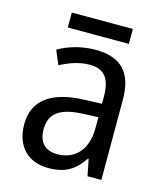

<svg xmlns="http://www.w3.org/2000/svg" viewBox="-105 -756 717 844"><g transform="rotate(15 254.0 -333.5)"><path d="M395 -677H117V-609H395ZM261 -546C197 -546 138 -528 93 -502L120 -438C162 -460 206 -476 253 -476C316 -476 349 -443 349 -357V-324L269 -321C117 -316 42 -256 42 -149C42 -49 101 10 193 10C270 10 312 -17 352 -75H355L370 0H433V-364C433 -486 380 -546 261 -546ZM281 -260 349 -263V-213C349 -111 293 -59 216 -59C164 -59 130 -87 130 -149C130 -218 170 -256 281 -260Z"/></g></svg>

Font: Noto Sans Georgian SemiCondensed
Style: Regular
Weight: 400
Width: 4
Designer: Monotype Design Team, Akaki Razmadze
Foundry: Google LLC
Version: Version 2.005